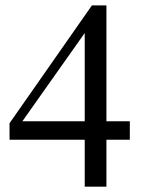

<svg xmlns="http://www.w3.org/2000/svg" viewBox="-20 -697 540 717"><path d="M377.4 -175.3V0H296.4V-175.3H15.6V-236.8L323.2 -676.8H377.4V-244.1H464.8V-175.3ZM296.4 -573.7 63.5 -244.1H296.4Z"/></svg>

Font: Campania
Style: Regular
Weight: 400
Version: Version 2.009